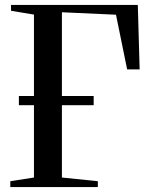

<svg xmlns="http://www.w3.org/2000/svg" viewBox="-20 -763 614 783"><path d="M22 0V-24L118.5 -39V-703.5L25 -719V-743H542L549.5 -480H498.5L453 -703L232.5 -713V-39L379 -24V0ZM57 -334V-371.5H362V-334Z"/></svg>

Font: Merriweather 120pt
Style: Regular
Weight: 400
Version: Version 2.100